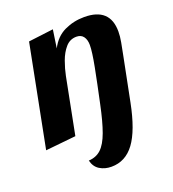

<svg xmlns="http://www.w3.org/2000/svg" viewBox="-133 -632 842 934"><g transform="rotate(-20 288.0 -165.0)"><path d="M285 200Q251 200 225 184Q199 168 191 134Q230 132 255.5 108Q281 84 300 32Q319 -20 337 -106Q359 -208 373.5 -283Q388 -358 388 -393Q388 -420 376 -436.5Q364 -453 340 -453Q306 -453 283.5 -427Q261 -401 247.5 -363.5Q234 -326 227 -291L170 0L13 16L116 -510L245 -526L231 -432Q258 -485 305.5 -507.5Q353 -530 408 -530Q541 -530 541 -407Q541 -382 535.5 -352.5Q530 -323 524 -293L478 -62Q451 74 404.5 137Q358 200 285 200Z"/></g></svg>

Font: Sansita Swashed SemiBold
Style: Regular
Weight: 600
Designer: Pablo Cosgaya
Foundry: Omnibus-Type
Version: Version 1.003; ttfautohint (v1.8.3)